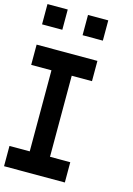

<svg xmlns="http://www.w3.org/2000/svg" viewBox="-145 -1072 791 1144"><g transform="rotate(15 250.0 -500.0)"><path d="M0 0V-125H125V-625H0V-750H375V-625H250V-125H375V0ZM0 -875V-1000H125V-875ZM250 -875V-1000H375V-875Z"/></g></svg>

Font: GalmuriMono7 Regular
Style: Regular
Weight: 400
Designer: Lee Minseo (quiple)
Version: Version 2.399;hotconv 1.1.1;makeotfexe 2.6.0 DEVELOPMENT